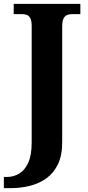

<svg xmlns="http://www.w3.org/2000/svg" viewBox="-41 -734 458 994"><path d="M-21 240V182H-3Q29 182 58 165Q87 148 105 109.1Q123 70.2 123 3V-600Q123 -626.9 115.8 -639.9Q108.7 -652.9 97.2 -657Q85.7 -661 72 -661H30V-714H375V-661H333Q319.1 -661 307 -656.5Q295 -652 288 -638.4Q281 -624.9 281 -596V2Q281 70.3 259 116.1Q237 162 199.5 189Q162 216 114 228Q66 240 15 240Z"/></svg>

Font: Noto Serif Armenian
Style: Regular
Weight: 400
Designer: Monotype Design Team
Foundry: Monotype Imaging Inc.
Version: Version 2.007